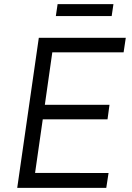

<svg xmlns="http://www.w3.org/2000/svg" viewBox="-20 -905 634 925"><path d="M63 0 167 -723H586L575.5 -653H232L196 -400H507.5L498 -330H186L149 -72L503 -71.5L492 0ZM249 -827.5 257.5 -885H526.5L518 -827.5Z"/></svg>

Font: Public Sans Light
Style: Italic
Weight: 300
Italic angle: -8°
Designer: The Public Sans project authors (U.S. Web Design System). Libre Franklin designed by Pablo Impallari and Rodrigo Fuenzal
Version: Version 1.007; ttfautohint (v1.8.1) -l 8 -r 50 -G 200 -x 14 